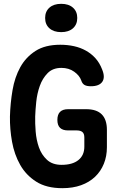

<svg xmlns="http://www.w3.org/2000/svg" viewBox="-20 -974 640 1004"><path d="M421 -255Q421 -275 411 -283.5Q401 -292 381 -292H336Q308 -292 294 -305.5Q280 -319 280 -347Q280 -375 294 -389Q308 -403 336 -403H431Q485 -403 512 -376Q539 -349 539 -295V-204Q539 -157 523 -117.5Q507 -78 477 -49.5Q447 -21 404 -5.5Q361 10 306 10Q223 10 169.5 -24Q116 -58 85.5 -112Q55 -166 43 -232.5Q31 -299 32 -365Q34 -435 45.5 -502.5Q57 -570 86 -622.5Q115 -675 165.5 -707.5Q216 -740 295 -740Q333 -740 367 -732.5Q401 -725 429.5 -709Q458 -693 479.5 -669Q501 -645 514 -611Q531 -570 515 -546.5Q499 -523 455 -523Q433 -523 421.5 -530Q410 -537 405 -553Q396 -579 368 -599Q340 -619 301 -619Q256 -619 229 -591.5Q202 -564 188 -524.5Q174 -485 169.5 -441Q165 -397 164 -365Q163 -330 166.5 -286Q170 -242 183.5 -203.5Q197 -165 225.5 -138.5Q254 -112 302 -112Q359 -112 390 -137Q421 -162 421 -207ZM300 -806Q261 -806 238.5 -826Q216 -846 216 -880Q216 -914 238.5 -934Q261 -954 300 -954Q339 -954 361.5 -934Q384 -914 384 -880Q384 -846 361.5 -826Q339 -806 300 -806Z"/></svg>

Font: Maple Mono NL
Style: Bold
Weight: 700
Monospace: yes
Designer: subframe7536
Version: Version 7.000